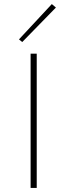

<svg xmlns="http://www.w3.org/2000/svg" viewBox="-20 -921 330 941"><path d="M73 -728 234 -901 254 -884 89 -715ZM130 -658H160V0H130Z"/></svg>

Font: Ysabeau SC Extralight
Style: Regular
Weight: 200
Designer: Christian Thalmann (Catharsis Fonts)
Version: Version 0.003